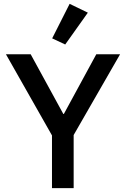

<svg xmlns="http://www.w3.org/2000/svg" viewBox="-20 -981 657 1001"><path d="M251 0V-275L11 -698H140L310 -387H313L482 -698H606L364 -277V0ZM320 -749 252 -781 343 -961 438 -915Z"/></svg>

Font: Plexus Sans Medium
Style: Regular
Weight: 500
Version: Version 2.001;PS 002.001;hotconv 1.0.70;makeotf.lib2.5.58329